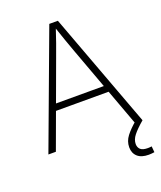

<svg xmlns="http://www.w3.org/2000/svg" viewBox="-166 -832 957 1141"><g transform="rotate(-20 312.0 -261.5)"><path d="M14.2 0 284.7 -727.5H338.9L609.4 0H562L370.1 -521.5Q355.5 -561.5 339.6 -606.4Q323.7 -651.4 304.7 -708H318.4Q299.8 -651.4 283.9 -606.4Q268.1 -561.5 252.9 -521.5L61.5 0ZM131.8 -228V-269.5H491.7V-228ZM575.2 205.6Q528.3 205.6 504.2 183.6Q480 161.6 480 124.5Q480 86.4 504.2 54.9Q528.3 23.4 571.8 -13.2L609.4 0Q565.4 37.6 544.2 64.5Q522.9 91.3 522.9 119.6Q522.9 140.6 536.6 153.6Q550.3 166.5 583 166.5Q589.4 166.5 595.7 166Q602.1 165.5 607.4 164.6L610.8 202.6Q602.5 203.6 593.5 204.6Q584.5 205.6 575.2 205.6Z"/></g></svg>

Font: Inter 28pt ExtraLight
Style: Regular
Weight: 250
Designer: Rasmus Andersson
Foundry: rsms
Version: Version 4.001;git-66647c0bb